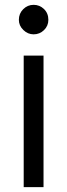

<svg xmlns="http://www.w3.org/2000/svg" viewBox="-20 -784 277 794"><path d="M58 -702Q58 -728 76 -746Q94 -764 119 -764Q144 -764 162 -746.5Q180 -729 180 -702Q180 -677 162 -659.5Q144 -642 119 -642Q95 -642 76.5 -660Q58 -678 58 -702ZM78 -554H160V-10H78Z"/></svg>

Font: Kakao Big Sans
Style: Regular
Weight: 400
Designer: Park Young-rak; Lee Sang-min; Kim Jung-jin; Min Bon; Park Min-gyu;
Foundry: Kakao Corporation
Version: Version 2.003